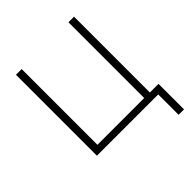

<svg xmlns="http://www.w3.org/2000/svg" viewBox="-239 -866 1197 1197"><g transform="rotate(-45 359.5 -267.0)"><path d="M689 -45.4V179.7H641.1V0H100.6V-713.9H150.9V-45.9H563.5V-713.9H612.8V-45.4Z"/></g></svg>

Font: Open Sans Light
Style: Regular
Weight: 300
Designer: Monotype Design Team
Foundry: Monotype Imaging Inc.
Version: Version 3.000; ttfautohint (v1.8.4)